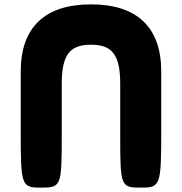

<svg xmlns="http://www.w3.org/2000/svg" viewBox="-20 -845 833 880"><path d="M169 15C260 15 263 8 263 -224V-462C263 -600 305 -640 397 -640C489 -640 531 -600 531 -462V-224C531 8 533 15 625 15C716 15 719 7 719 -251V-517C719 -721 607 -825 397 -825C187 -825 75 -721 75 -517V-251C75 7 77 15 169 15Z"/></svg>

Font: Hussar Print
Style: Bold
Weight: 700
Foundry: Cannot Into Space Fonts
Version: Version 2.00